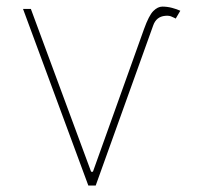

<svg xmlns="http://www.w3.org/2000/svg" viewBox="-20 -573 628 593"><path d="M51.1 -545.5H75.3L261.4 -42.6H267L424.7 -483Q440 -525.6 453.7 -539.1Q467.3 -552.6 481.5 -552.6Q496.4 -552.6 511.4 -548.7Q526.3 -544.7 536.9 -539.8L522.7 -515.6Q522 -515.6 519.5 -517.4Q515.6 -519.5 508.3 -522.4Q501.1 -525.2 490.1 -524.1Q462.7 -521.7 453.1 -494.3L275.6 0H252.8Z"/></svg>

Font: Inter UI Thin
Style: Regular
Weight: 100
Designer: Rasmus Andersson
Foundry: rsms
Version: 3.2;8d6f07862